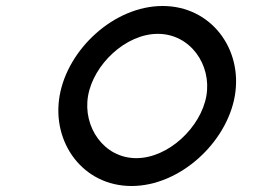

<svg xmlns="http://www.w3.org/2000/svg" viewBox="-20 -610 882 641"><path d="M507 -497C615 -497 687 -394 669 -290C651 -186 543 -82 435 -82C327 -82 256 -186 274 -290C292 -394 399 -497 507 -497ZM419 11C581 11 737 -134 764 -290C791 -446 685 -590 523 -590C361 -590 206 -446 179 -290C152 -134 257 11 419 11Z"/></svg>

Font: Charger Monospace
Style: Regular
Weight: 400
Designer: Jasper
Foundry: Cannot Into Space Fonts
Version: Version 0.980